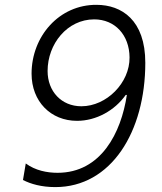

<svg xmlns="http://www.w3.org/2000/svg" viewBox="-20 -757 663 787"><path d="M206.7 9.9C435.7 9.9 575.6 -217 575.6 -499.6C575.6 -675.1 478.3 -736.9 376.1 -737.2C222.7 -738.3 109.4 -608.3 109.4 -454.9C109.4 -341.3 187.9 -261.7 295.8 -261.7C374.3 -261.7 450.3 -304 495.4 -367.9H500C476.6 -212.7 394.2 -48.7 215.9 -48.7C173.3 -48.7 125 -57.9 85.6 -87L74.2 -19.2C105.8 -2.8 150.2 9.9 206.7 9.9ZM313.6 -321.4C231.9 -321.4 175.1 -382.5 175.1 -465.9C175.1 -577.4 256 -677.6 366.1 -677.6C451 -677.6 510.3 -613.6 511 -521.7C512.1 -417.6 416.9 -321.4 313.6 -321.4Z"/></svg>

Font: TID UI Light
Style: Italic
Weight: 300
Italic angle: -9.39999°
Designer: The TID Project Authors
Foundry: Bakken & Bæck
Version: Version 1.001;hotconv 1.0.109;makeotfexe 2.5.65596